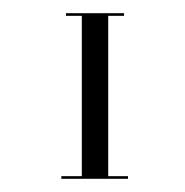

<svg xmlns="http://www.w3.org/2000/svg" viewBox="-20 -771 281 291"><path d="M168 -747V-751H80V-747H104V-504H73V-500H174V-504H144V-747Z"/></svg>

Font: Italiana
Style: Regular
Weight: 400
Designer: Santiago Orozco
Foundry: Santiago Orozco
Version: Version 1.000;PS 001.001;hotconv 1.0.56